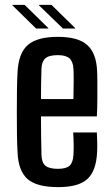

<svg xmlns="http://www.w3.org/2000/svg" viewBox="-20 -759 459 787"><path d="M280 -216H377Q378 -201 378.5 -175.5Q379 -150 378 -134Q374 -58 338 -25Q302 8 218 8Q130 8 92.5 -25.5Q55 -59 52 -134Q50 -167 49.5 -210Q49 -253 49 -299Q49 -345 49.5 -388Q50 -431 52 -464Q56 -542 94.5 -575Q133 -608 217 -608Q300 -608 337.5 -574.5Q375 -541 378 -468Q379 -456 379 -425Q379 -394 379 -355.5Q379 -317 377 -282H148Q148 -243 148.5 -204Q149 -165 150 -124Q151 -92 166.5 -79.5Q182 -67 217 -67Q251 -67 265 -79.5Q279 -92 281 -124Q282 -139 282 -163Q282 -187 280 -216ZM217 -533Q180 -533 165.5 -519.5Q151 -506 150 -478Q149 -447 148.5 -416Q148 -385 148 -353H281Q282 -392 282 -428.5Q282 -465 281 -478Q279 -508 264 -520.5Q249 -533 217 -533ZM128 -642 31 -737V-739H81L178 -644V-642ZM140 -737V-739H191L288 -644V-642H238Z"/></svg>

Font: Big Shoulders Text SemiBold
Style: Regular
Weight: 600
Designer: Patric King
Foundry: XO Type Co
Version: Version 1.000; ttfautohint (v1.8.2)